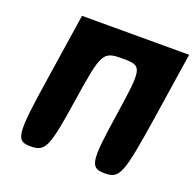

<svg xmlns="http://www.w3.org/2000/svg" viewBox="-119 -840 925 913"><g transform="rotate(20 343.5 -383.5)"><path d="M94 -383C47 -79 51 -50 127 -50C201 -50 214 -79 251 -321C291 -583 296 -592 397 -592C498 -592 499 -583 459 -321C422 -79 428 -50 502 -50C578 -50 589 -79 636 -383L687 -717H145Z"/></g></svg>

Font: Hussar Skorodowane
Style: Ky
Weight: 700
Foundry: Cannot Into Space Fonts
Version: Version 0.892